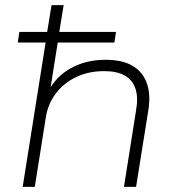

<svg xmlns="http://www.w3.org/2000/svg" viewBox="-20 -725 687 745"><path d="M68 0 157 -560H49L55 -601H163L180 -705H227L210 -601H430L424 -560H204L173 -365H164Q196 -428 255 -460.5Q314 -493 390 -493Q455 -493 494.5 -469.5Q534 -446 549.5 -403Q565 -360 556 -300L508 0H461L508 -297Q517 -347 505.5 -381Q494 -415 464 -432Q434 -449 384 -449Q323 -449 274.5 -425.5Q226 -402 196 -361.5Q166 -321 158 -271L115 0Z"/></svg>

Font: Nunito Sans 10pt SemiExpanded ExtraLight
Style: Italic
Weight: 250
Width: 6
Italic angle: -9°
Designer: Vernon Adams
Foundry: Vernon Adams
Version: Version 3.101;gftools[0.9.27]